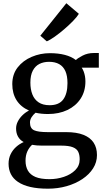

<svg xmlns="http://www.w3.org/2000/svg" viewBox="-20 -898 646 1188"><path d="M277 269.5Q213.5 269.5 167.5 258.8Q121.5 248 91.5 227.8Q61.5 207.5 47.2 179Q33 150.5 33 115Q33 82.5 45.8 56.2Q58.5 30 79.8 11Q101 -8 126.5 -19Q103.5 -31.5 91.5 -52.8Q79.5 -74 79.5 -103Q79.5 -125 90.2 -146.2Q101 -167.5 119.2 -185.2Q137.5 -203 159.5 -214Q108.5 -236.5 82.2 -278.2Q56 -320 56 -377.5Q56 -438 89.2 -480.8Q122.5 -523.5 176 -546.2Q229.5 -569 289 -569Q340 -569 380.8 -558.5Q421.5 -548 449.5 -526.5Q460.5 -538 491.2 -554Q522 -570 560.5 -570H591.5V-479.5H485.5Q493 -468.5 498 -455Q503 -441.5 505.8 -426.2Q508.5 -411 508.5 -394Q508.5 -333 478.8 -287.5Q449 -242 396.8 -217.2Q344.5 -192.5 277 -192.5Q256 -192.5 236.8 -194.5Q217.5 -196.5 200 -200.5Q185 -188 175.2 -172.5Q165.5 -157 165.5 -140Q165.5 -104 190.5 -92.2Q215.5 -80.5 275.5 -80.5H388.5Q454.5 -80.5 496.8 -63.5Q539 -46.5 559.5 -15Q580 16.5 580 61.5Q580 106 556 143.8Q532 181.5 489.8 209.8Q447.5 238 392.8 253.8Q338 269.5 277 269.5ZM286.5 210.5Q333 210.5 375.5 196.2Q418 182 445.5 154.8Q473 127.5 473 88Q473 60 464 41.2Q455 22.5 430.2 12.8Q405.5 3 358.5 3H239.5Q223 3 207.5 1.8Q192 0.5 178.5 -2Q159.5 15.5 148.8 39.8Q138 64 138 96.5Q138 132 152.5 157.5Q167 183 199.2 196.8Q231.5 210.5 286.5 210.5ZM287 -247Q345 -247 371.2 -282.5Q397.5 -318 397.5 -383.5Q397.5 -429 384.5 -458Q371.5 -487 346.2 -501.2Q321 -515.5 283.5 -515.5Q250 -515.5 224 -502.5Q198 -489.5 183 -461Q168 -432.5 168 -386.5Q168 -345.5 180.2 -314Q192.5 -282.5 218.8 -264.8Q245 -247 287 -247ZM269 -642.5 229.5 -677 390.5 -878 468 -812.5Q457 -794 432.5 -768.8Q408 -743.5 377.8 -717.5Q347.5 -691.5 318.8 -671.2Q290 -651 270.5 -642.5Z"/></svg>

Font: Merriweather 20pt Medium
Style: Regular
Weight: 500
Version: Version 2.100